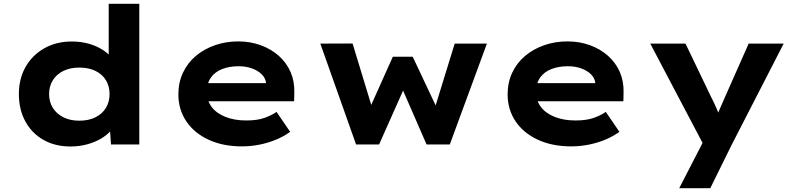

<svg xmlns="http://www.w3.org/2000/svg" viewBox="-20 -760 4203 1010"><path d="M351.1 10.6Q269.5 10.6 208.2 -24.4Q146.8 -59.4 113 -122Q79.3 -184.6 79.3 -265.3Q79.3 -346.4 114.8 -408.5Q150.4 -470.6 213.4 -506.2Q276.4 -541.7 357.6 -541.7Q404.8 -541.7 445.3 -530.5Q485.9 -519.2 517.4 -499.5Q548.9 -479.8 567.9 -455.9Q587 -432.1 590.5 -406.5L551.8 -397.6V-740H712.8V0H563.9L554.7 -132L586.8 -122.8Q583.9 -97.7 564.1 -74Q544.3 -50.4 512.1 -31.2Q479.9 -12 438.3 -0.7Q396.6 10.6 351.1 10.6ZM397 -125.1Q446.3 -125.1 482.1 -143Q517.9 -161 537.2 -192.5Q556.4 -224.1 556.4 -265.3Q556.4 -306.5 537.2 -338.1Q517.9 -369.6 482.1 -387.1Q446.3 -404.5 397 -404.5Q349.4 -404.5 313.6 -387.1Q277.7 -369.6 258 -338.1Q238.2 -306.5 238.2 -265.3Q238.2 -224.1 258 -192.5Q277.7 -161 313.6 -143Q349.4 -125.1 397 -125.1Z M1252.9 10Q1152 10 1076.4 -25.4Q1000.8 -60.7 959.5 -122.7Q918.3 -184.6 918.3 -263.3Q918.3 -326.2 942.5 -377.7Q966.8 -429.2 1010.1 -465.7Q1053.4 -502.2 1110.7 -522.2Q1168 -542.2 1233 -542.2Q1296.6 -542.2 1351.2 -522.3Q1405.7 -502.4 1446.2 -466.7Q1486.6 -431 1508.2 -381.9Q1529.8 -332.8 1528.2 -274L1527.2 -227.4H1025.9L1002.9 -322.6H1396.8L1379.6 -301.9V-322.4Q1377.3 -348.9 1357 -368.9Q1336.8 -388.9 1305.1 -400.2Q1273.5 -411.6 1235.3 -411.6Q1187.1 -411.6 1148.8 -396.8Q1110.6 -382 1089.2 -351.7Q1067.9 -321.4 1067.9 -275.5Q1067.9 -231.8 1092.8 -198.2Q1117.7 -164.6 1164.9 -145.5Q1212.1 -126.3 1275.4 -126.3Q1333.2 -126.3 1371.1 -139.8Q1409 -153.3 1434.8 -171.3L1506.3 -66.6Q1471.9 -41.7 1430.8 -24.8Q1389.7 -8 1344.5 1Q1299.3 10 1252.9 10Z M1853.1 0 1665 -530.7 1834.7 -531.2 1941.9 -178.8 1920.6 -180.8 2046.4 -461.5H2151.1L2283.4 -180.4L2263.5 -179L2371.9 -530.7H2541.4L2346.1 0H2224L2078.3 -334.1L2123.6 -335.7L1974.2 0Z M2984.9 10Q2884 10 2808.4 -25.4Q2732.8 -60.7 2691.5 -122.7Q2650.3 -184.6 2650.3 -263.3Q2650.3 -326.2 2674.5 -377.7Q2698.8 -429.2 2742.1 -465.7Q2785.4 -502.2 2842.7 -522.2Q2900 -542.2 2965 -542.2Q3028.6 -542.2 3083.2 -522.3Q3137.7 -502.4 3178.2 -466.7Q3218.6 -431 3240.2 -381.9Q3261.8 -332.8 3260.2 -274L3259.2 -227.4H2757.9L2734.9 -322.6H3128.8L3111.6 -301.9V-322.4Q3109.3 -348.9 3089 -368.9Q3068.8 -388.9 3037.1 -400.2Q3005.5 -411.6 2967.3 -411.6Q2919.1 -411.6 2880.8 -396.8Q2842.6 -382 2821.2 -351.7Q2799.9 -321.4 2799.9 -275.5Q2799.9 -231.8 2824.8 -198.2Q2849.7 -164.6 2896.9 -145.5Q2944.1 -126.3 3007.4 -126.3Q3065.2 -126.3 3103.1 -139.8Q3141 -153.3 3166.8 -171.3L3238.3 -66.6Q3203.9 -41.7 3162.8 -24.8Q3121.7 -8 3076.5 1Q3031.3 10 2984.9 10Z M3553 230 3699.1 -53.6 3693.4 25.4 3400.6 -530.7H3586L3720.3 -250.8Q3735.9 -220.9 3749.4 -189.5Q3763 -158.1 3772.8 -128.1L3738.9 -121.7Q3749.2 -146.5 3763.1 -179.2Q3777 -211.9 3792.1 -245.7L3918.3 -530.7H4102.5L3828.3 3L3716.4 230Z"/></svg>

Font: Lexend Giga
Style: Regular
Weight: 400
Designer: Bonnie Shaver-Troup, Thomas Jockin
Foundry: Lexend
Version: Version 1.007